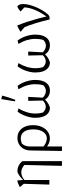

<svg xmlns="http://www.w3.org/2000/svg" viewBox="970 -1749 973 2953"><g transform="rotate(-90 1456.5 -272.5)"><path d="M388 194 382 185 396 -384 455 -414V194ZM161 -381 160 -400Q188 -428 218.5 -451.5Q249 -475 284 -490Q288 -490 292 -490.5Q296 -491 300 -491Q344 -491 383.5 -472.5Q423 -454 455 -414L396 -384Q341 -432 283 -432Q221 -432 161 -381ZM94 0 106 -393 55 -454Q80 -468 105.5 -478.5Q131 -489 158 -493L165 -400V0Z M611 194 619 -298Q621 -354 646 -398Q671 -442 714 -466.5Q757 -491 812 -491Q872 -491 916 -461Q960 -431 984 -377.5Q1008 -324 1008 -252Q1008 -173 980.5 -114.5Q953 -56 907.5 -24Q862 8 805 8Q760 8 721 -10.5Q682 -29 656 -54L671 -97Q699 -73 733 -56Q767 -39 805 -39Q846 -39 877 -64.5Q908 -90 925.5 -137Q943 -184 943 -249Q943 -338 907.5 -388.5Q872 -439 806 -439Q782 -439 755 -432Q728 -425 701 -413L740 -441Q709 -410 694.5 -376Q680 -342 680 -301V194Z M1538 9Q1491 9 1452.5 -14Q1414 -37 1386 -92L1429 -103Q1455 -76 1483 -64.5Q1511 -53 1534 -53Q1581 -53 1622 -93Q1630 -120 1634 -150.5Q1638 -181 1638 -220Q1638 -281 1618.5 -346Q1599 -411 1560 -475L1612 -489Q1638 -457 1659 -411.5Q1680 -366 1692 -315.5Q1704 -265 1704 -216Q1704 -154 1687 -103Q1670 -52 1633.5 -21.5Q1597 9 1538 9ZM1280 9Q1225 9 1189.5 -21Q1154 -51 1137.5 -101.5Q1121 -152 1121 -215Q1121 -260 1132.5 -309Q1144 -358 1165.5 -405Q1187 -452 1215 -489L1265 -475Q1228 -415 1207.5 -347.5Q1187 -280 1187 -217Q1187 -179 1191.5 -151Q1196 -123 1202 -100Q1221 -78 1244.5 -66.5Q1268 -55 1292 -55Q1315 -55 1341.5 -67Q1368 -79 1390 -103L1423 -96Q1401 -61 1364.5 -34Q1328 -7 1280 9ZM1430 -80 1387 -82 1382 -325H1443ZM1397 -523 1374 -529 1408 -733 1415 -739 1463 -725Q1450 -674 1433.5 -623.5Q1417 -573 1397 -523Z M2235 9Q2188 9 2149.5 -14Q2111 -37 2083 -92L2126 -103Q2152 -76 2180 -64.5Q2208 -53 2231 -53Q2278 -53 2319 -93Q2327 -120 2331 -150.5Q2335 -181 2335 -220Q2335 -281 2315.5 -346Q2296 -411 2257 -475L2309 -489Q2335 -457 2356 -411.5Q2377 -366 2389 -315.5Q2401 -265 2401 -216Q2401 -154 2384 -103Q2367 -52 2330.5 -21.5Q2294 9 2235 9ZM1977 9Q1922 9 1886.5 -21Q1851 -51 1834.5 -101.5Q1818 -152 1818 -215Q1818 -260 1829.5 -309Q1841 -358 1862.5 -405Q1884 -452 1912 -489L1962 -475Q1925 -415 1904.5 -347.5Q1884 -280 1884 -217Q1884 -179 1888.5 -151Q1893 -123 1899 -100Q1918 -78 1941.5 -66.5Q1965 -55 1989 -55Q2012 -55 2038.5 -67Q2065 -79 2087 -103L2120 -96Q2098 -61 2061.5 -34Q2025 -7 1977 9ZM2127 -80 2084 -82 2079 -325H2140Z M2634 5Q2609 -104 2576 -211.5Q2543 -319 2496 -428L2526 -372L2444 -443Q2470 -461 2493.5 -473.5Q2517 -486 2541 -493Q2573 -416 2598.5 -337.5Q2624 -259 2645.5 -180.5Q2667 -102 2684 -25L2658 -19Q2693 -61 2722 -108.5Q2751 -156 2773 -205.5Q2795 -255 2807 -302Q2819 -349 2819 -389Q2819 -394 2819 -399Q2819 -404 2818 -409L2826 -378L2756 -443Q2774 -459 2793 -472Q2812 -485 2836 -493Q2855 -480 2863 -455.5Q2871 -431 2871 -400Q2871 -360 2859 -312Q2847 -264 2826.5 -213.5Q2806 -163 2778 -115Q2750 -67 2717 -28Q2708 -17 2700 -10.5Q2692 -4 2684 -1Q2676 2 2664 3Q2652 4 2634 5Z"/></g></svg>

Font: Piazzolla 24pt Light
Style: Regular
Weight: 300
Designer: Juan Pablo del Peral
Foundry: Huerta Tipografica
Version: Version 2.005